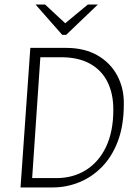

<svg xmlns="http://www.w3.org/2000/svg" viewBox="-20 -822 600 842"><path d="M70 0 113 -612H270Q350 -612 407 -579.5Q464 -547 494 -491Q524 -435 523 -366Q523 -273 497.5 -204.5Q472 -136 427.5 -90.5Q383 -45 327 -22.5Q271 0 212 0ZM121 -41H228Q300 -41 356.5 -76Q413 -111 445 -178Q477 -245 477 -341Q477 -412 451 -463.5Q425 -515 374 -543Q323 -571 248 -571H157ZM253 -669 136 -802H178L266 -720L365 -802H409L270 -669Z"/></svg>

Font: Ancizar Sans Thin
Style: Italic
Weight: 100
Italic angle: -4°
Designer: Cesar Puertas, Viviana Monsalve, Julian Moncada, Julian Prieto, Jose Castro, Mariel Hernandez, Felipe Aragon, Sara Alarc
Version: Version 8.100